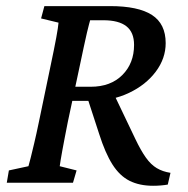

<svg xmlns="http://www.w3.org/2000/svg" viewBox="-20 -593 609 623"><path d="M2 0 8.8 -40 72.3 -53.7Q75.2 -63.5 79.6 -81.1Q84 -98.6 90.8 -127.4Q97.7 -156.2 106.4 -198.2L142.6 -372.1Q156.2 -436.5 162.6 -471.2Q168.9 -505.9 169.9 -519.5L113.3 -533.2L124 -573.2H336.9Q428.7 -573.2 473.1 -544.4Q517.6 -515.6 517.6 -453.1Q517.6 -403.3 485.4 -360.4Q453.1 -317.4 398.4 -291.5Q343.8 -265.6 276.4 -265.6H205.1L213.9 -311.5H274.4Q338.9 -311.5 377 -349.6Q415 -387.7 415 -447.3Q415 -488.3 390.1 -507.8Q365.2 -527.3 315.4 -527.3H272.5Q271.5 -524.4 269 -514.6Q266.6 -504.9 262.2 -487.3Q257.8 -469.7 252 -441.4Q246.1 -413.1 237.3 -372.1L200.2 -198.2Q194.3 -168.9 189.9 -145.5Q185.5 -122.1 182.1 -104Q178.7 -85.9 176.8 -73.7Q174.8 -61.5 173.8 -53.7L228.5 -40L216.8 0ZM476.6 9.8Q432.6 9.8 400.4 -6.3Q368.2 -22.5 344.7 -59.6Q321.3 -96.7 301.8 -158.2L261.7 -281.2L343.8 -299.8L418.9 -142.6Q436.5 -105.5 453.1 -82Q469.7 -58.6 488.8 -47.4Q507.8 -36.1 533.2 -32.2L524.4 5.9Q513.7 7.8 501.5 8.8Q489.3 9.8 476.6 9.8Z"/></svg>

Font: Crimson Pro Medium
Style: Italic
Weight: 500
Italic angle: -12°
Designer: Jacques Le Bailly
Foundry: Baron von Fonthausen
Version: Version 1.003